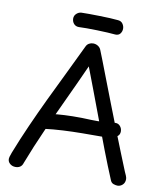

<svg xmlns="http://www.w3.org/2000/svg" viewBox="-102 -1040 970 1142"><g transform="rotate(10 383.0 -469.5)"><path d="M114 -18Q109 -1 97.5 7Q86 15 69 15Q50 15 36 3.5Q22 -8 22 -26Q22 -31 24 -38.5Q26 -46 33 -65Q67 -152 105.5 -238.5Q144 -325 185.5 -412Q227 -499 270 -586.5Q313 -674 355 -763Q361 -776 372.5 -782.5Q384 -789 397 -789Q414 -789 427.5 -780Q441 -771 446 -756Q451 -744 468 -700.5Q485 -657 509 -594Q533 -531 561.5 -458Q590 -385 618.5 -312Q647 -239 672.5 -176Q698 -113 715 -71Q720 -61 725 -48.5Q730 -36 730 -28Q730 -6 716.5 6.5Q703 19 686 19Q676 19 662.5 14.5Q649 10 643 -4Q609 -85 574.5 -175Q540 -265 507 -353.5Q474 -442 445 -518.5Q416 -595 395 -650Q346 -541 296.5 -435.5Q247 -330 200.5 -226Q154 -122 114 -18ZM196 -238Q181 -237 163.5 -252Q146 -267 146 -286Q146 -299 155 -307.5Q164 -316 176.5 -321Q189 -326 200 -328Q222 -333 261 -336.5Q300 -340 352 -341Q404 -342 465 -339Q484 -338 504 -338.5Q524 -339 542.5 -340Q561 -341 576.5 -342.5Q592 -344 603 -346Q624 -349 637 -335Q650 -321 650 -302Q650 -285 639.5 -275Q629 -265 612 -260Q595 -255 576.5 -253.5Q558 -252 542 -252Q485 -252 426 -251.5Q367 -251 309.5 -248Q252 -245 196 -238ZM296 -870Q277 -870 265.5 -883Q254 -896 254 -915Q254 -932 267 -944Q280 -956 296 -957Q314 -958 343.5 -957.5Q373 -957 406 -956.5Q439 -956 469 -954.5Q499 -953 517 -951Q537 -950 547 -936Q557 -922 557 -906Q557 -889 547 -876Q537 -863 517 -864Q499 -866 469.5 -867.5Q440 -869 406.5 -870Q373 -871 343.5 -871Q314 -871 296 -870Z"/></g></svg>

Font: Playpen Sans Hebrew
Style: Regular
Weight: 400
Designer: Tom Grace, Laura Meseguer, Veronika Burian, José Scaglione
Foundry: TypeTogether
Version: Version 2.000